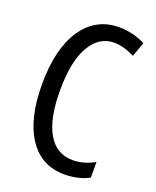

<svg xmlns="http://www.w3.org/2000/svg" viewBox="-138 -806 731 898"><g transform="rotate(20 228.0 -357.5)"><path d="M293 10Q176 10 113 -85.5Q50 -181 50 -351Q50 -528 116.5 -626.5Q183 -725 300 -725Q332 -725 366 -717Q400 -709 430 -693L404 -621Q376 -635 350.5 -642Q325 -649 302 -649Q227 -649 183 -573.5Q139 -498 139 -353Q139 -213 181.5 -139.5Q224 -66 306 -66Q359 -66 414 -96V-19Q389 -4 355.5 3Q322 10 293 10Z"/></g></svg>

Font: Noto Sans ExtraCondensed
Style: Regular
Weight: 400
Width: 2
Designer: Monotype Design Team
Foundry: Monotype Imaging Inc.
Version: Version 2.013; ttfautohint (v1.8.4.7-5d5b)